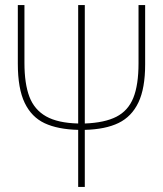

<svg xmlns="http://www.w3.org/2000/svg" viewBox="-20 -734 640 754"><path d="M287 -224Q207 -226 155.5 -250Q104 -274 77 -330Q50 -386 50 -484V-714H76V-487Q76 -405 95.5 -354Q115 -303 161 -277Q207 -251 287 -249V-714H313V-249Q391 -252 437 -275.5Q483 -299 503.5 -349.5Q524 -400 524 -486V-714H550V-481Q550 -387 523.5 -331.5Q497 -276 445.5 -251Q394 -226 313 -224V0H287Z"/></svg>

Font: Noto Sans Mono UI Thin
Style: Regular
Weight: 250
Monospace: yes
Designer: Monotype Design team
Foundry: Monotype Imaging Inc.
Version: Version 1.000